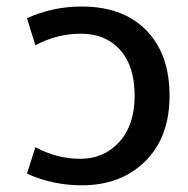

<svg xmlns="http://www.w3.org/2000/svg" viewBox="-20 -550 568 580"><path d="M61.5 -25.4 86.9 -105.5Q151.4 -70.3 222.7 -70.3Q293.9 -70.3 340.3 -121.1Q386.7 -171.9 386.7 -261.2Q386.7 -350.6 342.8 -399.4Q298.8 -448.2 225.1 -448.2Q151.4 -448.2 86.9 -413.1L61.5 -495.1Q139.6 -530.3 226.6 -530.3Q351.6 -530.3 421.9 -458.5Q492.2 -386.7 492.2 -261.2Q492.2 -135.7 418.9 -63Q345.7 9.8 226.6 9.8Q139.6 9.8 61.5 -25.4Z"/></svg>

Font: GenEi M Gothic v2 Medium
Style: Regular
Weight: 500
Version: Version 2.0